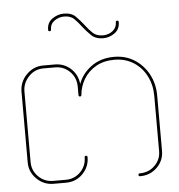

<svg xmlns="http://www.w3.org/2000/svg" viewBox="-51 -741 735 789"><g transform="rotate(-5 317.0 -346.5)"><path d="M138 0Q98 0 69 -28.5Q40 -57 40 -97V-388Q40 -429 69 -458.5Q98 -488 138 -488H186Q224 -488 251.5 -463Q279 -438 283 -399Q298 -441 337 -469.5Q376 -498 431 -498Q479 -498 515.5 -474.5Q552 -451 573 -412Q594 -373 594 -324V-96Q594 -56 565.5 -28Q537 0 496 0Q489 0 489 -6Q489 -12 496 -12Q532 -12 557 -36.5Q582 -61 582 -96V-324Q582 -369 563 -406Q544 -443 510 -464.5Q476 -486 431 -486Q387 -486 355 -467.5Q323 -449 305 -419Q287 -389 284 -354Q284 -348 278 -348Q272 -348 272 -354V-388Q272 -426 247 -451Q222 -476 186 -476H138Q102 -476 77 -449.5Q52 -423 52 -388V-97Q52 -62 77 -37Q102 -12 138 -12H190Q226 -12 250.5 -37Q275 -62 275 -97Q275 -103 281 -103Q287 -103 287 -97Q287 -57 259 -28.5Q231 0 190 0ZM394 -578Q363 -578 345 -595.5Q327 -613 312 -632Q298 -651 283 -666Q268 -681 241 -681Q219 -681 201 -668Q183 -655 183 -632Q183 -626 177 -626Q171 -626 171 -632Q171 -662 193.5 -677.5Q216 -693 241 -693Q273 -693 290 -675.5Q307 -658 322 -639Q336 -620 351.5 -605Q367 -590 394 -590Q417 -590 434 -603.5Q451 -617 451 -639Q451 -645 457 -645Q463 -645 463 -639Q463 -609 441 -593.5Q419 -578 394 -578Z"/></g></svg>

Font: Moirai One
Style: Regular
Weight: 400
Designer: Jiyeon Park
Foundry: JAMO
Version: Version 1.000; ttfautohint (v1.8.4.7-5d5b);gftools[0.9.29]